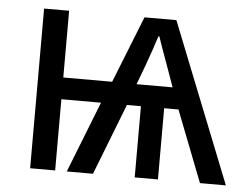

<svg xmlns="http://www.w3.org/2000/svg" viewBox="-44 -589 828 642"><g transform="rotate(5 370.5 -268.0)"><path d="M523 -536H416L327 -312H163V-536H79V0H163V-239H296L202 0H290L383 -239H430V0H508V-239H556L649 0H736ZM471 -477C478 -455 491 -420 505 -381L530 -311H409L433 -375C446 -410 460 -452 468 -477Z"/></g></svg>

Font: Noto Sans Thai
Style: Regular
Weight: 400
Designer: Monotype Design Team
Foundry: Monotype Imaging Inc.
Version: Version 1.901